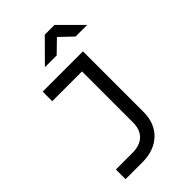

<svg xmlns="http://www.w3.org/2000/svg" viewBox="-282 -884 1163 1163"><g transform="rotate(-45 300.0 -302.5)"><path d="M70 180V97H214Q276 97 310.5 63.5Q345 30 345 -31V-468H90V-550H435V-31Q435 66 375 123Q315 180 214 180ZM204 -645 343 -785H426L566 -645H467L385 -723L305 -645Z"/></g></svg>

Font: Liga JetBrainsMono Nerd Font
Style: Regular
Weight: 400
Designer: Philipp Nurullin, Konstantin Bulenkov
Foundry: JetBrains
Version: Version 2.225; ttfautohint (v1.8.3)